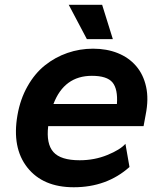

<svg xmlns="http://www.w3.org/2000/svg" viewBox="-20 -770 672 805"><path d="M453.1 -606H344.2L268.1 -750H408.2ZM370.1 -565.9Q427.2 -565.9 473.6 -547.4Q520 -528.8 550.5 -493.4Q581.1 -458 592.5 -406.5Q604 -355 590.8 -289.1L582 -241.2H182.1Q173.3 -167 203.9 -132.6Q234.4 -98.1 314 -98.1Q376 -98.1 429.9 -120.1Q483.9 -142.1 505.9 -167L522.9 -69.8Q427.7 15.1 289.1 15.1Q160.2 15.1 94.7 -67.6Q29.3 -150.4 53.2 -287.1Q64.9 -354.5 95.5 -408.4Q126 -462.4 168.7 -496.3Q211.4 -530.3 262.9 -548.1Q314.5 -565.9 370.1 -565.9ZM365.2 -452.1Q249 -452.1 204.1 -334H470.2Q474.6 -396.5 451.7 -424.3Q428.7 -452.1 365.2 -452.1Z"/></svg>

Font: Stilu SemiBold
Style: Italic
Weight: 600
Italic angle: -10°
Designer: Genilson Lima Santos
Foundry: Genilson Lima Santos
Version: Version 1.200;PS 001.200;hotconv 1.0.88;makeotf.lib2.5.64775